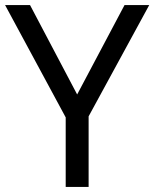

<svg xmlns="http://www.w3.org/2000/svg" viewBox="-20 -734 606 754"><path d="M283 -363 469 -714H566L328 -277V0H238V-273L0 -714H98Z"/></svg>

Font: Noto Sans Samaritan
Style: Regular
Weight: 400
Designer: Monotype Design Team
Foundry: Monotype Imaging Inc.
Version: Version 2.001; ttfautohint (v1.8.4.7-5d5b)